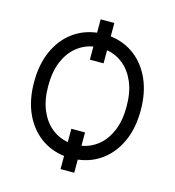

<svg xmlns="http://www.w3.org/2000/svg" viewBox="-128 -923 1018 1117"><g transform="rotate(15 380.5 -364.0)"><path d="M421.9 86.6H339.5V7.5Q257.1 -2.5 194.1 -50.1Q131 -97.7 95.3 -177.4Q59.7 -257.1 59.7 -363.6Q59.7 -470.2 95.3 -549.9Q131 -629.6 194.1 -677.2Q257.1 -724.8 339.5 -734.7V-815.3H421.9V-734.7Q504.3 -724.8 567.3 -677.2Q630.3 -629.6 666 -549.9Q701.7 -470.2 701.7 -363.6Q701.7 -257.1 666 -177.4Q630.3 -97.7 567.3 -50.1Q504.3 -2.5 421.9 7.5ZM421.9 -76Q477.6 -85.6 521.7 -121.6Q565.7 -157.7 591.1 -218.4Q616.5 -279.1 616.5 -363.6Q616.5 -448.2 591.1 -508.9Q565.7 -569.6 521.7 -605.6Q477.6 -641.7 421.9 -651.3V-572.4H339.5V-651.3Q283.7 -641.7 239.7 -605.6Q195.7 -569.6 170.3 -508.9Q144.9 -448.2 144.9 -363.6Q144.9 -279.1 170.3 -218.4Q195.7 -157.7 239.7 -121.6Q283.7 -85.6 339.5 -76V-156.2H421.9Z"/></g></svg>

Font: Linik Sans
Style: Regular
Weight: 400
Designer: Rasmus Andersson (font), Marc Monis (original base), Kil Hyung-jin (Pretendard portions), Cristiano Sobral (main changes
Foundry: rsms
Version: Version 3.018;May 31, 2022;FontCreator 14.0.0.2814 64-bit; t